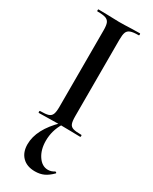

<svg xmlns="http://www.w3.org/2000/svg" viewBox="-230 -677 798 1004"><g transform="rotate(30 169.5 -175.0)"><path d="M293 -12Q296 -12 296 -6Q296 0 293 0Q261 0 242 -1L168 -2L96 -1Q77 0 44 0Q41 0 41 -6Q41 -12 44 -12Q78 -12 93.5 -17Q109 -22 115 -36.5Q121 -51 121 -81V-544Q121 -574 115 -588Q109 -602 93.5 -607.5Q78 -613 44 -613Q41 -613 41 -619Q41 -625 44 -625L96 -624Q140 -622 168 -622Q199 -622 243 -624L293 -625Q296 -625 296 -619Q296 -613 293 -613Q260 -613 244 -607Q228 -601 222.5 -586.5Q217 -572 217 -542V-81Q217 -50 222.5 -36Q228 -22 243.5 -17Q259 -12 293 -12ZM74 171Q74 81 170 -12L180 -7Q148 46 148 107Q148 161 172.5 197.5Q197 234 233 234Q253 234 271 222H273Q276 222 278.5 225Q281 228 278 230Q254 254 231 264.5Q208 275 178 275Q129 275 101.5 247Q74 219 74 171Z"/></g></svg>

Font: Cormorant Unicase SemiBold
Style: Regular
Weight: 600
Designer: Christian Thalmann (Catharsis Fonts)
Foundry: Catharsis Fonts
Version: Version 4.000